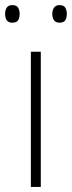

<svg xmlns="http://www.w3.org/2000/svg" viewBox="-32 -733 282 753"><path d="M128 0H89V-530H128ZM-12 -679Q-12 -693 -5.5 -703Q1 -713 16 -713Q33 -713 39 -703Q45 -693 45 -679Q45 -663 39 -653.5Q33 -644 16 -644Q1 -644 -5.5 -653.5Q-12 -663 -12 -679ZM173 -679Q173 -693 180 -703Q187 -713 201 -713Q218 -713 224 -703Q230 -693 230 -679Q230 -663 224 -653.5Q218 -644 201 -644Q187 -644 180 -653.5Q173 -663 173 -679Z"/></svg>

Font: Noto Sans Symbols ExtraLight
Style: Regular
Weight: 250
Version: Version 2.002